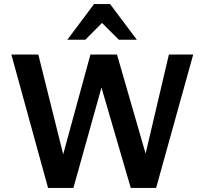

<svg xmlns="http://www.w3.org/2000/svg" viewBox="-20 -927 1008 947"><path d="M625 0 433 -658H557L739 -28H665L813 -658H933L750 0ZM217 0 36 -658H169L326 -28H254L426 -658H526L342 0ZM566 -731 465 -832 444 -907H523L655 -731ZM312 -731 444 -907H523L503 -834L401 -731Z"/></svg>

Font: Ysabeau Office
Style: Bold
Weight: 700
Designer: Christian Thalmann (Catharsis Fonts)
Version: Version 2.001;gftools[0.9.30]; featfreeze: tnum,lnum,ss02